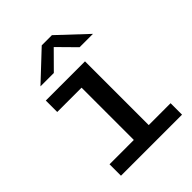

<svg xmlns="http://www.w3.org/2000/svg" viewBox="-201 -800 903 903"><g transform="rotate(-45 250.0 -348.5)"><path d="M68.3 0V-76.1H230V-423.9H68.3V-500H329V-76.1H474.4V0ZM97.7 -564.9 238.4 -697.1H306.1L446.9 -564.9H358L272.6 -651.5L186.6 -564.9Z"/></g></svg>

Font: Trispace Thin
Style: Regular
Weight: 100
Designer: Tyler Finck
Foundry: Etcetera Type Company
Version: Version 1.210